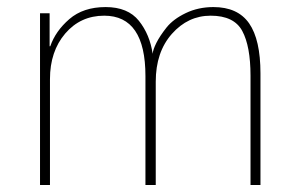

<svg xmlns="http://www.w3.org/2000/svg" viewBox="-20 -526 849 546"><path d="M93.8 0V-488.3H121.1V-394.5H123Q137.7 -437.5 177.2 -471.7Q216.8 -505.9 280.3 -505.9Q343.8 -505.9 375 -466.8Q406.2 -427.7 414.1 -373Q415 -384.8 424.8 -404.3Q434.6 -423.8 453.6 -447.8Q472.7 -471.7 508.3 -488.8Q543.9 -505.9 586.9 -505.9Q656.2 -505.9 688.5 -459.5Q720.7 -413.1 720.7 -317.4V0H692.4V-310.5Q692.4 -394.5 668.9 -438Q645.5 -481.4 579.1 -481.4Q514.6 -481.4 468.8 -429.7Q422.9 -377.9 422.9 -293.9V0H393.6V-309.6Q393.6 -481.4 276.4 -481.4Q209 -481.4 165.5 -430.7Q122.1 -379.9 122.1 -300.8V0Z"/></svg>

Font: Gothic A1 Thin
Style: Regular
Weight: 250
Designer: HanYang I&C Co.,Ltd.
Foundry: HanYang I&C Co.,Ltd.
Version: Version 2.50